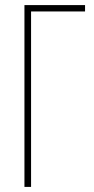

<svg xmlns="http://www.w3.org/2000/svg" viewBox="-20 -734 370 754"><path d="M314 -689H102V0H76V-714H314Z"/></svg>

Font: Noto Sans Display Thin Cond
Style: Regular
Weight: 250
Width: 3
Designer: Monotype Design team
Foundry: Monotype Imaging Inc.
Version: Version 1.000